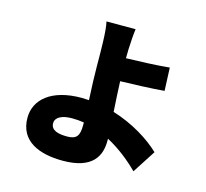

<svg xmlns="http://www.w3.org/2000/svg" viewBox="-121 -950 1243 1158"><g transform="rotate(15 500.0 -371.0)"><path d="M430 -187V-169C430 -104 413 -79 354 -79C299 -79 252 -90 252 -135C252 -172 292 -193 356 -193C381 -193 406 -191 430 -187ZM586 -811H404C411 -783 414 -741 416 -684C417 -641 418 -595 418 -533C418 -484 421 -401 425 -325L379 -327C190 -327 94 -240 94 -127C94 20 220 69 366 69C553 69 596 -23 596 -116V-130C675 -88 743 -32 795 20L888 -124C821 -188 714 -256 587 -295C583 -360 579 -429 577 -484C657 -486 770 -490 851 -497L845 -641C766 -633 654 -629 575 -627L576 -684C578 -728 581 -778 586 -811Z"/></g></svg>

Font: Noto Sans CJK TC Black
Style: Regular
Weight: 900
Designer: Ryoko NISHIZUKA 西塚涼子 (kana, bopomofo & ideographs); Paul D. Hunt (Latin, Greek & Cyrillic); Sandoll Communications 산돌커뮤니
Foundry: Adobe
Version: Version 2.004;hotconv 1.0.118;makeotfexe 2.5.65603